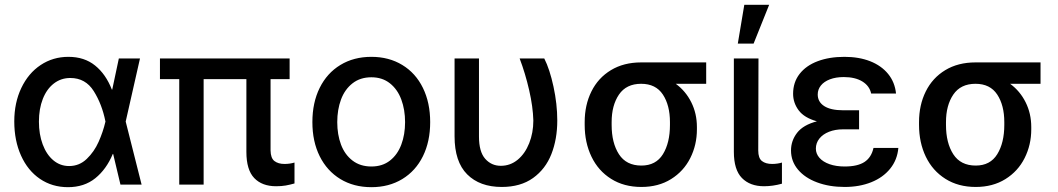

<svg xmlns="http://www.w3.org/2000/svg" viewBox="-20 -776 4445 807"><path d="M40 -265.6Q40 -344.2 69.6 -406.2Q99.1 -468.3 150.9 -502.7Q202.6 -537.1 267.6 -537.1Q334.5 -537.1 379.6 -500.7Q424.8 -464.4 450.2 -399.4H451.7L479.5 -530.3H568.4L508.3 -265.1L575.2 0H486.3L455.6 -128.9H454.1Q427.2 -64.5 380.6 -26.9Q334 10.7 265.6 10.7Q199.2 10.7 147.9 -24.2Q96.7 -59.1 68.4 -122.1Q40 -185.1 40 -265.6ZM270.5 -78.1Q313.5 -78.1 344.7 -108.2Q376 -138.2 394.5 -179.9Q413.1 -221.7 422.9 -263.7L423.3 -265.1L422.9 -266.6Q408.7 -337.9 374 -393.1Q339.4 -448.2 275.4 -448.2Q236.3 -448.2 206.3 -425Q176.3 -401.9 159.9 -360.1Q143.6 -318.4 143.6 -264.6Q143.6 -211.9 159.4 -169.2Q175.3 -126.5 204.1 -102.3Q232.9 -78.1 270.5 -78.1Z M1197.3 -443.4H1117.2V-143.6Q1117.7 -111.3 1133.5 -99.1Q1149.4 -86.9 1175.8 -86.9Q1198.2 -86.9 1217.8 -92.8V-4.9Q1198.7 0.5 1180.9 3.7Q1163.1 6.8 1140.6 6.8Q1081.5 6.8 1048.6 -27.6Q1015.6 -62 1015.6 -137.7V-443.4H835.9V0H733.4V-443.4H652.3V-530.3H1197.3Z M1293 -262.7Q1293 -344.7 1323.7 -406.7Q1354.5 -468.8 1410.6 -502.9Q1466.8 -537.1 1541 -537.1Q1614.7 -537.1 1670.9 -502.9Q1727.1 -468.8 1757.6 -406.5Q1788.1 -344.2 1788.1 -262.7Q1788.1 -181.2 1757.6 -119.4Q1727.1 -57.6 1670.9 -23.4Q1614.7 10.7 1541 10.7Q1466.8 10.7 1410.6 -23.4Q1354.5 -57.6 1323.7 -119.4Q1293 -181.2 1293 -262.7ZM1682.6 -262.7Q1682.6 -314.9 1666.7 -357.7Q1650.9 -400.4 1618.9 -425.8Q1586.9 -451.2 1541 -451.2Q1494.1 -451.2 1461.7 -425.8Q1429.2 -400.4 1413.3 -357.7Q1397.5 -314.9 1397.5 -262.7Q1397.5 -210.4 1413.3 -168.2Q1429.2 -126 1461.7 -101.1Q1494.1 -76.2 1541 -76.2Q1587.4 -76.2 1619.1 -101.1Q1650.9 -126 1666.7 -168.2Q1682.6 -210.4 1682.6 -262.7Z M1993.2 -530.3V-202.1Q1993.2 -138.2 2019.3 -108.6Q2045.4 -79.1 2085 -79.1Q2125 -79.1 2156 -104.7Q2187 -130.4 2204.3 -174.1Q2221.7 -217.8 2221.7 -269.5Q2220.2 -327.1 2204.1 -397.2Q2188 -467.3 2164.1 -530.3H2267.6Q2290.5 -485.4 2306.4 -411.9Q2322.3 -338.4 2322.3 -269.5Q2322.3 -191.4 2297.6 -128.4Q2272.9 -65.4 2220.5 -27.8Q2168 9.8 2088.9 9.8Q1996.6 9.8 1943.6 -43.2Q1890.6 -96.2 1890.6 -203.1V-530.3Z M2674.8 -513.7H2948.2V-423.8H2820.3Q2861.8 -393.6 2885.5 -346.2Q2909.2 -298.8 2909.2 -242.2V-232.4Q2909.2 -167 2881.3 -111.6Q2853.5 -56.2 2800.5 -23.2Q2747.6 9.8 2675.8 9.8Q2602.5 9.8 2548.6 -24.2Q2494.6 -58.1 2466.1 -117.4Q2437.5 -176.8 2437.5 -251V-262.7Q2437.5 -334.5 2465.8 -391.6Q2494.1 -448.7 2547.9 -481.2Q2601.6 -513.7 2674.8 -513.7ZM2675.8 -80.1Q2736.8 -80.1 2766.4 -127.9Q2795.9 -175.8 2795.9 -251V-262.7Q2795.9 -333.5 2766.1 -378.7Q2736.3 -423.8 2674.8 -423.8Q2612.3 -423.8 2581.5 -378.4Q2550.8 -333 2550.8 -262.7V-251Q2550.8 -175.3 2581.5 -127.7Q2612.3 -80.1 2675.8 -80.1Z M3168 -530.3 3167 -143.6Q3167 -111.3 3182.6 -99.1Q3198.2 -86.9 3225.6 -86.9Q3236.8 -86.9 3248 -88.6Q3259.3 -90.3 3266.6 -92.8V-3.9Q3228 6.8 3191.4 6.8Q3132.3 6.8 3098.4 -27.8Q3064.5 -62.5 3064.5 -137.7V-530.3ZM3108.4 -755.9H3212.9L3147.5 -592.8H3081.1Z M3413.6 -266.1Q3360.4 -280.8 3336.9 -312.3Q3313.5 -343.8 3313.5 -381.8Q3313.5 -430.2 3340.8 -465.3Q3368.2 -500.5 3417 -518.8Q3465.8 -537.1 3529.3 -537.1Q3590.3 -537.1 3637.5 -518.6Q3684.6 -500 3712.9 -465.3Q3741.2 -430.7 3746.1 -382.8H3641.6Q3634.8 -415 3604.5 -433.6Q3574.2 -452.1 3526.4 -452.1Q3493.2 -452.1 3468.3 -442.6Q3443.4 -433.1 3430.2 -416.5Q3417 -399.9 3417 -378.9Q3417 -347.7 3444.3 -330.1Q3471.7 -312.5 3523.4 -312.5H3590.8V-232.4H3523.4Q3490.7 -232.4 3464.6 -222.2Q3438.5 -211.9 3423.8 -193.4Q3409.2 -174.8 3409.2 -151.4Q3409.2 -129.9 3424.1 -112.8Q3439 -95.7 3466.6 -85.9Q3494.1 -76.2 3530.3 -76.2Q3584.5 -76.2 3613.5 -95.2Q3642.6 -114.3 3651.4 -154.3H3755.9Q3751.5 -104 3721.4 -66.9Q3691.4 -29.8 3641.8 -10Q3592.3 9.8 3530.3 9.8Q3465.8 9.8 3414.6 -9.3Q3363.3 -28.3 3334 -63.2Q3304.7 -98.1 3304.7 -143.6Q3304.7 -184.6 3330.3 -217.8Q3356 -251 3413.6 -266.1Z M4080.1 -513.7H4353.5V-423.8H4225.6Q4267.1 -393.6 4290.8 -346.2Q4314.5 -298.8 4314.5 -242.2V-232.4Q4314.5 -167 4286.6 -111.6Q4258.8 -56.2 4205.8 -23.2Q4152.8 9.8 4081.1 9.8Q4007.8 9.8 3953.9 -24.2Q3899.9 -58.1 3871.3 -117.4Q3842.8 -176.8 3842.8 -251V-262.7Q3842.8 -334.5 3871.1 -391.6Q3899.4 -448.7 3953.1 -481.2Q4006.8 -513.7 4080.1 -513.7ZM4081.1 -80.1Q4142.1 -80.1 4171.6 -127.9Q4201.2 -175.8 4201.2 -251V-262.7Q4201.2 -333.5 4171.4 -378.7Q4141.6 -423.8 4080.1 -423.8Q4017.6 -423.8 3986.8 -378.4Q3956.1 -333 3956.1 -262.7V-251Q3956.1 -175.3 3986.8 -127.7Q4017.6 -80.1 4081.1 -80.1Z"/></svg>

Font: Pretendard GOV Medium
Style: Regular
Weight: 500
Designer: Base glyphs from Inter by Rasmus Andersson; Hangeul glyphs from Noto Sans CJK(Source Han Sans) by Jang Soo-young and Kan
Foundry: Kil Hyung-jin
Version: Version 1.309